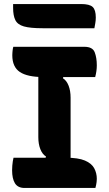

<svg xmlns="http://www.w3.org/2000/svg" viewBox="-20 -932 540 952"><path d="M330 -122H198L208 -156Q190 -167 180 -192.5Q170 -218 170 -252Q170 -293 170 -333.5Q170 -374 170 -415Q170 -456 170 -496.5Q170 -537 170 -578H302L292 -544Q310 -533 320 -507.5Q330 -482 330 -448Q330 -407 330 -366.5Q330 -326 330 -285Q330 -244 330 -203.5Q330 -163 330 -122ZM453 0H102Q85 0 73 -6Q61 -12 54 -23.5Q47 -35 43.5 -51Q40 -67 40 -88Q40 -100 41 -111Q42 -122 43.5 -132.5Q45 -143 47 -150H307Q368 -150 401 -136Q434 -122 447 -98Q460 -74 460 -45Q460 -37 459 -29.5Q458 -22 456.5 -14.5Q455 -7 453 0ZM46 -700H398Q439 -700 449.5 -673Q460 -646 460 -608Q460 -601 459.5 -594Q459 -587 458 -579.5Q457 -572 455.5 -565Q454 -558 452 -550H195Q116 -550 78.5 -575Q41 -600 41 -658Q41 -664 41.5 -670Q42 -676 42.5 -681.5Q43 -687 44 -692Q45 -697 46 -700ZM45 -912H382Q424 -912 439.5 -897.5Q455 -883 455 -845Q455 -831 452.5 -817Q450 -803 448 -792H191Q130 -792 98.5 -801Q67 -810 56 -832.5Q45 -855 45 -893Q45 -898 45 -903Q45 -908 45 -912Z"/></svg>

Font: Recursive Casual ExtraBold
Style: Regular
Weight: 800
Version: Version 1.047